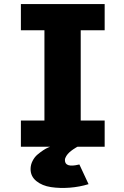

<svg xmlns="http://www.w3.org/2000/svg" viewBox="-20 -720 610 942"><path d="M360 0Q357.5 1.5 353.2 3.8Q349 6 338.5 13.2Q328 20.5 320 27.8Q312 35 305.2 45.5Q298.5 56 298.5 65.5Q298.5 104 366.5 87.5Q368.5 87 369.5 87L414.5 183.5Q371 197 322.2 200.8Q273.5 204.5 230.2 198Q187 191.5 158.5 168.5Q130 145.5 130 109.5Q130 88.5 139.8 69.5Q149.5 50.5 163.8 38.5Q178 26.5 192 17.2Q206 8 216 4L225.5 0H82.5V-128.5H198V-571.5H82.5V-700H493.5V-571.5H376V-128.5H493.5V0Z"/></svg>

Font: League Mono Narrow ExtraBold
Style: Regular
Weight: 800
Width: 3
Designer: Tyler Finck
Foundry: The League of Moveable Type / Tyler Finck
Version: Version 2.210